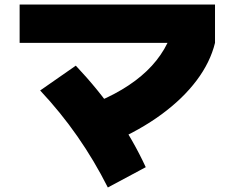

<svg xmlns="http://www.w3.org/2000/svg" viewBox="-20 -758 1040 851"><path d="M378 -293Q537 -354 630.5 -443.5Q724 -533 753 -653L933 -568Q912 -482 851.5 -401.5Q791 -321 696.5 -251.5Q602 -182 478 -128ZM458 73Q398 -46 323.5 -153Q249 -260 158 -357L316 -467Q417 -360 494 -248Q571 -136 626 -17ZM67 -568V-738H933V-568Z"/></svg>

Font: M PLUS 1 Black
Style: Regular
Weight: 900
Designer: Coji Morishita
Foundry: UNDERFOREST DESIGN
Version: Version 1.001